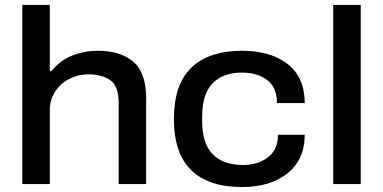

<svg xmlns="http://www.w3.org/2000/svg" viewBox="-20 -743 1546 775"><path d="M70 0V-723H181V-456H188Q223 -500 272 -519Q321 -538 376 -538Q467 -538 518.5 -493.5Q570 -449 570 -345V0H459V-327Q459 -396 425 -419.5Q391 -443 337 -443Q296 -443 260.5 -425Q225 -407 203 -374Q181 -341 181 -297V0Z M957 12Q822 12 752 -56Q682 -124 682 -263Q682 -402 752.5 -470Q823 -538 957 -538Q1072 -538 1141 -484.5Q1210 -431 1210 -327H1098Q1098 -389 1059 -419.5Q1020 -450 956 -450Q881 -450 838.5 -407Q796 -364 796 -272V-254Q796 -164 838.5 -120.5Q881 -77 960 -77Q1022 -77 1062 -108.5Q1102 -140 1102 -199H1210Q1210 -99 1140.5 -43.5Q1071 12 957 12Z M1325 0V-723H1436V0Z"/></svg>

Font: Archivo SemiExpanded Medium
Style: Regular
Weight: 500
Width: 6
Designer: Hector Gatti
Foundry: Omnibus-Type
Version: Version 2.001; ttfautohint (v1.8.3)